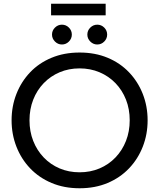

<svg xmlns="http://www.w3.org/2000/svg" viewBox="-20 -994 852 1027"><path d="M405.8 13Q323 13 255.9 -15.3Q188.8 -43.6 141.2 -93.6Q93.6 -143.6 67.8 -209.6Q42 -275.6 42 -350.6Q42 -425.5 67.8 -491.4Q93.6 -557.3 141.1 -607.2Q188.6 -657.1 255.8 -685Q323 -713 405.8 -713Q488.9 -713 555.8 -685Q622.7 -657.1 670.3 -607.1Q717.9 -557.2 743.8 -491.3Q769.6 -425.4 769.6 -350.5Q769.6 -275.6 743.8 -209.6Q718 -143.6 670.4 -93.6Q622.8 -43.6 555.9 -15.3Q488.9 13 405.8 13ZM405.7 -72.4Q463.4 -72.4 512.4 -93.1Q561.4 -113.8 597.7 -151.7Q634 -189.6 653.9 -240.3Q673.8 -291 673.8 -350.7Q673.8 -410.4 653.9 -461Q634 -511.6 597.8 -549.1Q561.6 -586.6 512.5 -607.4Q463.4 -628.2 405.7 -628.2Q348 -628.2 299.1 -607.5Q250.2 -586.8 213.9 -549.2Q177.6 -511.6 157.7 -460.9Q137.8 -410.2 137.8 -350.5Q137.8 -290.8 157.7 -240.2Q177.6 -189.6 213.9 -151.7Q250.2 -113.8 299.1 -93.1Q348 -72.4 405.7 -72.4ZM500.2 -756Q478.8 -756 463 -771.8Q447.2 -787.6 447.2 -809Q447.2 -830.8 463 -846.4Q478.8 -862 500.2 -862Q522 -862 537.6 -846.4Q553.2 -830.8 553.2 -809Q553.2 -787.6 537.6 -771.8Q522 -756 500.2 -756ZM311.2 -756Q289.8 -756 274 -771.8Q258.2 -787.6 258.2 -809Q258.2 -830.8 274 -846.4Q289.8 -862 311.2 -862Q333 -862 348.6 -846.4Q364.2 -830.8 364.2 -809Q364.2 -787.6 348.6 -771.8Q333 -756 311.2 -756ZM253.2 -912V-974H545.2V-912Z"/></svg>

Font: MuseoModerno Thin
Style: Regular
Weight: 100
Designer: Pablo Cosgaya, Héctor Gatti, Marcela Romero, and the Authors of The MuseoModerno Project.
Foundry: Omnibus-Type Team
Version: Version 1.003